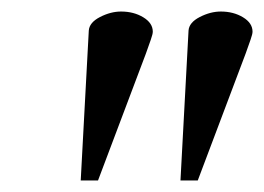

<svg xmlns="http://www.w3.org/2000/svg" viewBox="-20 -731 458 333"><path d="M233 -638 150 -418H120L134 -678Q135 -692 153.5 -701.5Q172 -711 190 -711Q212 -711 228.5 -701Q245 -691 245 -676Q245 -672 241.5 -662Q238 -652 233 -638ZM406 -638 323 -418H293L307 -678Q308 -692 326.5 -701.5Q345 -711 363 -711Q385 -711 401.5 -701Q418 -691 418 -676Q418 -672 414.5 -662Q411 -652 406 -638Z"/></svg>

Font: Tiro Gurmukhi
Style: Italic
Weight: 400
Italic angle: -11°
Designer: Gurmukhi: John Hudson & Fiona Ross, assisted by Paul Hanslow. Latin: John Hudson with Paul Hanslow, assisted by Kaja Soj
Foundry: Tiro Typeworks Ltd.
Version: Version 1.52